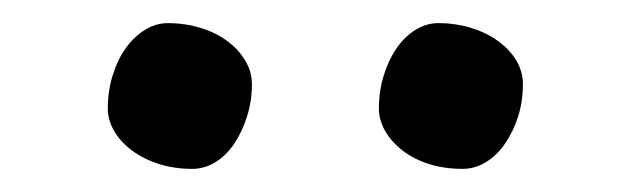

<svg xmlns="http://www.w3.org/2000/svg" viewBox="-20 -772 545 166"><path d="M73.2 -678.2Q73.2 -693.4 77.4 -706.8Q81.5 -720.2 88.6 -730.2Q95.7 -740.2 105.2 -746.1Q114.7 -752 125 -752Q140.1 -752 153.6 -747.8Q167 -743.7 176.8 -736.3Q186.5 -729 192.1 -719.5Q197.8 -710 197.8 -699.2Q197.8 -684.6 193.6 -671.4Q189.5 -658.2 182.6 -647.9Q175.8 -637.7 166.3 -631.8Q156.7 -626 146.5 -626Q130.9 -626 117.7 -630.1Q104.5 -634.3 94.5 -641.6Q84.5 -648.9 78.9 -658.4Q73.2 -668 73.2 -678.2ZM307.6 -678.2Q307.6 -693.4 311.8 -706.8Q315.9 -720.2 322.8 -730.2Q329.6 -740.2 339.1 -746.1Q348.6 -752 358.9 -752Q374 -752 387.5 -747.8Q400.9 -743.7 410.9 -736.3Q420.9 -729 426.5 -719.5Q432.1 -710 432.1 -699.2Q432.1 -684.6 428 -671.4Q423.8 -658.2 416.7 -647.9Q409.7 -637.7 400.1 -631.8Q390.6 -626 379.9 -626Q364.3 -626 351.1 -630.1Q337.9 -634.3 328.4 -641.6Q318.8 -648.9 313.2 -658.4Q307.6 -668 307.6 -678.2Z"/></svg>

Font: Noticia Text
Style: Bold
Weight: 700
Designer: JM Sole
Foundry: JM Sole
Version: Version 1.003